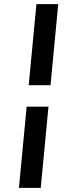

<svg xmlns="http://www.w3.org/2000/svg" viewBox="-20 -791 314 933"><path d="M72 122 109.5 -272.5H215.5L178 122ZM119.5 -377 157 -771H263L225.5 -377Z"/></svg>

Font: Karla
Style: Bold Italic
Weight: 700
Italic angle: -8°
Designer: Jonathan Pinhorn
Version: Version 2.004;gftools[0.9.33]